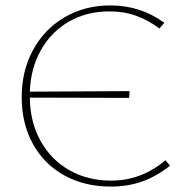

<svg xmlns="http://www.w3.org/2000/svg" viewBox="-20 -683 695 708"><path d="M607 -72Q558 -33 505 -14Q452 5 388 5Q292 5 217.5 -36Q143 -77 101.5 -152Q60 -227 60 -325Q60 -422 102 -499Q144 -576 218.5 -619.5Q293 -663 387 -663Q498 -663 586 -599L568 -578Q526 -609 481.5 -625Q437 -641 384 -641Q300 -641 234.5 -603.5Q169 -566 131 -498.5Q93 -431 90 -345L458 -347L456 -322L90 -323Q91 -232 130 -162.5Q169 -93 236.5 -55Q304 -17 390 -17Q501 -17 590 -92Z"/></svg>

Font: Ysabeau Extralight
Style: Regular
Weight: 200
Designer: Christian Thalmann (Catharsis Fonts)
Version: Version 0.003